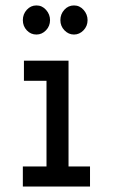

<svg xmlns="http://www.w3.org/2000/svg" viewBox="-20 -686 415 706"><path d="M64 0V-74H151V-389H68V-463H232V-74H311V0ZM114 -559Q93 -559 78.5 -574.5Q64 -590 64 -612Q64 -634 78.5 -650Q93 -666 114 -666Q135 -666 149.5 -649.5Q164 -633 164 -612Q164 -590 149 -574.5Q134 -559 114 -559ZM252 -559Q232 -559 217 -574.5Q202 -590 202 -612Q202 -634 216.5 -650Q231 -666 252 -666Q273 -666 287.5 -649.5Q302 -633 302 -612Q302 -590 287 -574.5Q272 -559 252 -559Z"/></svg>

Font: Inconsolata Condensed SemiBold
Style: Regular
Weight: 600
Width: 3
Monospace: yes
Designer: Raph Levien, Cyreal, Brenton Simpson
Foundry: Raph Levien, Cyreal, Google
Version: Version 3.100; ttfautohint (v1.8.4.7-5d5b)